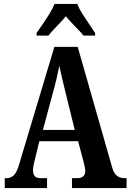

<svg xmlns="http://www.w3.org/2000/svg" viewBox="-20 -951 660 971"><path d="M4 0V-50H13Q34 -50 49.5 -64Q65 -78 78 -124L255 -714H373L547 -105Q556 -74 571.5 -62Q587 -50 611 -50H620V0H344V-50H372Q389 -50 400 -58.5Q411 -67 411 -85Q411 -97 407.5 -112.5Q404 -128 401 -139L375 -237H179L158 -151Q155 -139 151 -121Q147 -103 147 -89Q147 -71 155.5 -60.5Q164 -50 186 -50H218V0ZM197 -294H358L311 -485Q302 -522 294 -555Q286 -588 280 -618Q274 -588 266.5 -555.5Q259 -523 250 -491ZM165 -784Q178 -803 196 -829Q214 -855 230.5 -882Q247 -909 256 -931H371Q379 -909 396 -882Q413 -855 431 -829Q449 -803 461 -784V-771H402Q393 -783 376.5 -800Q360 -817 342.5 -835.5Q325 -854 313 -869Q294 -845 267.5 -818.5Q241 -792 225 -771H165Z"/></svg>

Font: Noto Serif Hebrew ExtraCondensed
Style: Bold
Weight: 700
Width: 2
Designer: Monotype Design Team
Foundry: Monotype Imaging Inc.
Version: Version 2.004; ttfautohint (v1.8.4.7-5d5b)